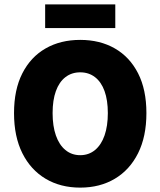

<svg xmlns="http://www.w3.org/2000/svg" viewBox="-20 -844 732 876"><path d="M346 12Q256 12 188 -28.5Q120 -69 82 -145Q44 -221 44 -328Q44 -435 82 -509.5Q120 -584 188 -623Q256 -662 346 -662Q436 -662 504 -623Q572 -584 610 -509.5Q648 -435 648 -328Q648 -221 610 -145Q572 -69 504 -28.5Q436 12 346 12ZM346 -136Q385 -136 413.5 -159.5Q442 -183 457 -226Q472 -269 472 -328Q472 -387 457 -428.5Q442 -470 413.5 -492Q385 -514 346 -514Q307 -514 278.5 -492Q250 -470 235 -428.5Q220 -387 220 -328Q220 -269 235 -226Q250 -183 278.5 -159.5Q307 -136 346 -136ZM186 -716V-824H506V-716Z"/></svg>

Font: Mada Black
Style: Regular
Weight: 900
Designer: Khaled Hosny
Version: Version 1.5